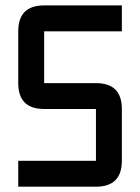

<svg xmlns="http://www.w3.org/2000/svg" viewBox="-20 -704 528 724"><path d="M439.5 -585.9H146.5V-390.6H341.8Q439.5 -390.6 439.5 -293V-97.7Q439.5 0 341.8 0H48.8V-97.7H341.8V-293H146.5Q48.8 -293 48.8 -390.6V-585.9Q48.8 -683.6 146.5 -683.6H439.5Z"/></svg>

Font: BabelStone Runic Staveless
Style: Regular
Weight: 400
Designer: Andrew West
Foundry: BabelStone
Version: Version 3.002 March 14, 2022